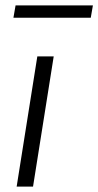

<svg xmlns="http://www.w3.org/2000/svg" viewBox="-20 -695 366 715"><path d="M42 0 119 -485H180L103 0ZM30 -629 38 -675H326L318 -629Z"/></svg>

Font: Nunito Sans 12pt ExtraLight 12pt Light
Style: Italic
Weight: 300
Italic angle: -9°
Version: Version 3.101;gftools[0.9.27]